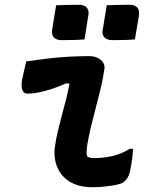

<svg xmlns="http://www.w3.org/2000/svg" viewBox="-20 -778 640 804"><path d="M90 -521Q133 -527 177.5 -532.5Q222 -538 266.5 -540.5Q311 -543 354 -543Q373 -543 388 -536Q403 -529 411.5 -516.5Q420 -504 417 -488Q411 -446 401.5 -407Q392 -368 381.5 -328.5Q371 -289 361.5 -249.5Q352 -210 345 -169Q343 -155 342.5 -143.5Q342 -132 345 -123Q351 -119 358 -117.5Q365 -116 375 -116Q412 -116 450 -124.5Q488 -133 524 -155H537Q536 -136 533.5 -114.5Q531 -93 526 -69Q523 -49 515 -35.5Q507 -22 496 -14Q486 -8 466.5 -4Q447 0 421 3Q395 6 367 6Q323 6 291 -7.5Q259 -21 239.5 -45Q220 -69 212.5 -100Q205 -131 210 -164Q215 -199 223 -232Q231 -265 239.5 -297Q248 -329 256.5 -361.5Q265 -394 271 -428L257 -429Q228 -416 199.5 -406.5Q171 -397 144.5 -391.5Q118 -386 94 -386Q80 -386 74 -400Q68 -414 72 -441Q76 -461 80.5 -481Q85 -501 90 -521ZM215 -756Q239 -757 263 -757.5Q287 -758 311 -758Q326 -758 335.5 -752.5Q345 -747 349 -736Q353 -725 349 -708L334 -613Q310 -611 285.5 -610.5Q261 -610 237 -610Q224 -610 214 -615Q204 -620 200 -630.5Q196 -641 199 -658ZM427 -756Q450 -757 474 -757.5Q498 -758 522 -758Q537 -758 547 -752.5Q557 -747 560.5 -736Q564 -725 561 -708L545 -613Q522 -611 497.5 -610.5Q473 -610 449 -610Q436 -610 426 -615Q416 -620 411.5 -630.5Q407 -641 411 -658Z"/></svg>

Font: Rec Mono Semicasual
Style: Bold Italic
Weight: 700
Italic angle: -10°
Version: Version 1.085; ttfautohint (v1.8.4.7-5d5b)